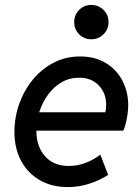

<svg xmlns="http://www.w3.org/2000/svg" viewBox="-20 -758 575 786"><path d="M257.3 7.8Q191.4 7.8 142.3 -20.8Q93.3 -49.3 66.2 -100.1Q39.1 -150.9 39.1 -217.3Q39.1 -277.8 58.8 -333.3Q78.6 -388.7 114.7 -432.4Q150.9 -476.1 200 -501.5Q249 -526.9 307.6 -526.9Q369.1 -526.9 413.6 -499.8Q458 -472.7 481.4 -427Q504.9 -381.3 504.9 -326.7Q504.9 -310.1 502.2 -290.8Q499.5 -271.5 495.1 -253.7Q490.7 -235.8 484.9 -223.1H108.4L121.6 -298.3H411.1Q413.1 -306.2 413.8 -314.2Q414.6 -322.3 414.6 -329.6Q414.6 -376.5 384.5 -408.2Q354.5 -439.9 303.7 -439.9Q264.6 -439.9 232.7 -421.4Q200.7 -402.8 177.5 -371.6Q154.3 -340.3 141.6 -301.8Q128.9 -263.2 128.9 -222.7Q128.9 -158.7 164.1 -118.7Q199.2 -78.6 261.7 -78.6Q297.9 -78.6 331.8 -91.8Q365.7 -105 390.6 -125L422.9 -42Q388.2 -20 346.2 -6.1Q304.2 7.8 257.3 7.8ZM354 -597.2Q324.2 -597.2 304 -617.7Q283.7 -638.2 283.7 -667.5Q283.7 -696.8 304 -717.3Q324.2 -737.8 354 -737.8Q383.3 -737.8 403.8 -717.3Q424.3 -696.8 424.3 -667.5Q424.3 -638.2 403.8 -617.7Q383.3 -597.2 354 -597.2Z"/></svg>

Font: Reddit Sans Medium
Style: Italic
Weight: 500
Italic angle: -11.25°
Designer: Stephen Hutchings
Version: Version 1.013